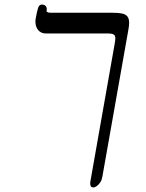

<svg xmlns="http://www.w3.org/2000/svg" viewBox="-20 -623 640 843"><path d="M376 182.5Q376 178 376.5 175.5L481 -416.5Q481.5 -420 484 -433.8Q486.5 -447.5 486.5 -455Q486.5 -467 479.2 -471.5Q472 -476 452.5 -476H181.5Q160.5 -476 148 -490.5Q135.5 -505 135.5 -528.5Q135.5 -535.5 137 -543Q142.5 -574.5 147.5 -588.8Q152.5 -603 163.5 -603Q175 -603 180.8 -596.2Q186.5 -589.5 185 -579Q181.5 -567 202.5 -567H473.5Q501.5 -567 516.8 -563.5Q532 -560 539.5 -550.5Q547 -541 547 -522.5Q547 -511 544 -494.5L429.5 152.5Q427.5 166 420.8 176.8Q414 187.5 405.2 193.8Q396.5 200 389.5 200Q376 200 376 182.5Z"/></svg>

Font: JuliaMono MediumItalic
Style: Regular
Weight: 500
Italic angle: -9°
Monospace: yes
Designer: cormullion
Foundry: corm
Version: Version 0.049; ttfautohint (v1.8.4)